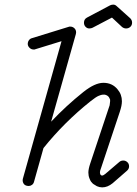

<svg xmlns="http://www.w3.org/2000/svg" viewBox="-20 -809 591 830"><path d="M380 -689Q374 -686 365.5 -686Q357 -686 350 -693Q343 -700 343 -711Q343 -726 356 -733L456 -786Q462 -789 470 -789Q478 -789 485 -782L543 -730Q551 -722 551 -711Q551 -700 543.5 -693Q536 -686 525 -686Q516 -686 508 -692L464 -733ZM125 -595Q115 -595 107.5 -602.5Q100 -610 100 -619Q100 -628 105 -635Q110 -642 118 -644Q278 -694 280 -694Q282 -694 284 -694Q294 -694 301.5 -687Q309 -680 309 -669L308 -662L201 -283Q266 -352 340 -411Q390 -451 427 -451Q465 -451 488 -423Q507 -401 507 -371Q507 -353 498 -326L418 -86Q412 -70 412 -65Q412 -50 422 -50Q426 -50 435 -57L496 -109Q503 -115 513 -115Q523 -115 530.5 -108Q538 -101 538 -90Q538 -79 529 -71Q470 -20 467 -17Q445 1 422 1Q410 1 399 -4Q388 -10 383.5 -13.5Q379 -17 377 -20Q373 -24 371 -28L367 -37Q362 -49 362 -63Q362 -78 370 -102Q452 -349 454 -354Q455 -361 456 -371Q456 -375 456 -378L453 -385Q449 -394 439 -398Q434 -400 430 -400Q426 -400 421.5 -399.5Q417 -399 406 -394.5Q395 -390 371 -371Q258 -281 168 -169L127 -23Q125 -15 118.5 -10Q112 -5 104 -5Q96 -5 90 -8Q84 -11 81 -17Q78 -23 78 -28.5Q78 -34 79 -37L246 -631Q131 -595 129 -595Q127 -595 125 -595Z"/></svg>

Font: TT2020Base
Style: Italic
Weight: 400
Italic angle: -15°
Version: Version 0.2.000